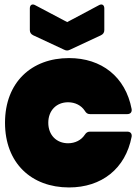

<svg xmlns="http://www.w3.org/2000/svg" viewBox="-20 -816 600 843"><path d="M283 -561C118 -561 2 -454 2 -277C2 -100 118 7 283 7C426 7 531 -75 558 -216C560 -230 552 -238 539 -238H375C364 -238 358 -233 352 -224C337 -201 310 -187 279 -187C228 -187 192 -223 192 -277C192 -331 228 -367 279 -367C310 -367 337 -353 352 -330C358 -320 364 -315 375 -315H539C552 -315 560 -323 558 -337C531 -479 426 -561 283 -561ZM126 -661 261 -598C271 -593 278 -593 288 -598L423 -661C433 -666 438 -673 438 -684V-779C438 -794 428 -801 414 -793L275 -719L135 -793C121 -801 111 -794 111 -779V-684C111 -673 116 -666 126 -661Z"/></svg>

Font: Malmofest Black-Rounded
Style: Regular
Weight: 800
Designer: Jonny Pinhorn (Poppins), Kolossal
Version: Version 1.004;Glyphs 3.1.2 (3151)